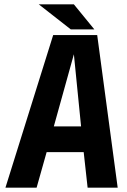

<svg xmlns="http://www.w3.org/2000/svg" viewBox="-20 -861 585 881"><path d="M305 -726 158 -841H319L413 -726ZM319 -612 227 -281H352ZM382 0 364 -163H194L148 0H5L224 -700H426L520 0Z"/></svg>

Font: Share
Style: Bold Italic
Weight: 700
Designer: Ralph du Carrois
Version: Version 1.002